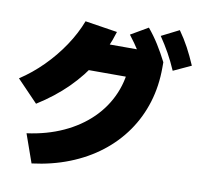

<svg xmlns="http://www.w3.org/2000/svg" viewBox="-96 -958 1192 1131"><g transform="rotate(10 500.0 -392.5)"><path d="M105 -100Q224 -116 321 -160.5Q418 -205 487.5 -273.5Q557 -342 594 -430Q631 -518 631 -620L711 -530H325V-700H796L826 -652V-620Q826 -509 796 -411.5Q766 -314 709 -232.5Q652 -151 571 -88.5Q490 -26 387.5 14.5Q285 55 165 70ZM5 -411Q77 -458 141 -522Q205 -586 254.5 -660Q304 -734 333 -810L526 -780Q495 -677 440.5 -587.5Q386 -498 309 -421.5Q232 -345 130 -281ZM721 -594Q694 -646 666.5 -689.5Q639 -733 604 -778L707 -838Q742 -796 770.5 -750.5Q799 -705 826 -652ZM889 -612Q866 -665 841 -710Q816 -755 784 -802L889 -855Q921 -810 946 -763.5Q971 -717 995 -661Z"/></g></svg>

Font: M PLUS 2 Black
Style: Regular
Weight: 900
Designer: Coji Morishita
Foundry: UNDERFOREST DESIGN
Version: Version 1.001